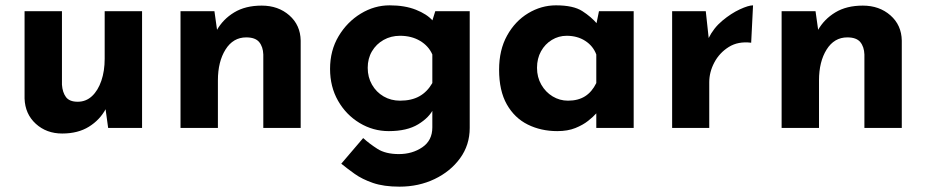

<svg xmlns="http://www.w3.org/2000/svg" viewBox="-20 -479 3469 719"><path d="M213 21Q154 21 114 -15.5Q74 -52 72 -110V-437H212V-162Q214 -133 227 -115.5Q240 -98 271 -98Q302 -98 324.5 -119Q347 -140 359.5 -176.5Q372 -213 372 -259V-437H512V0H385L374 -80L376 -71Q354 -30 313 -4.5Q272 21 213 21Z M783 -437 794 -359 792 -366Q815 -407 857 -432.5Q899 -458 960 -458Q1022 -458 1063.5 -421.5Q1105 -385 1106 -327V0H966V-275Q965 -304 950.5 -321.5Q936 -339 902 -339Q853 -339 824.5 -293.5Q796 -248 796 -178V0H656V-437Z M1476 220Q1417 220 1376.5 206Q1336 192 1308 172Q1280 152 1258 134L1340 38Q1363 59 1393.5 78.5Q1424 98 1474 98Q1524 98 1561.5 72.5Q1599 47 1599 -2V-98L1604 -73Q1588 -39 1546 -13.5Q1504 12 1436 12Q1377 12 1326.5 -18.5Q1276 -49 1246 -101.5Q1216 -154 1216 -221Q1216 -290 1248 -343.5Q1280 -397 1331 -428Q1382 -459 1439 -459Q1496 -459 1537.5 -442.5Q1579 -426 1600 -402L1595 -389L1610 -437H1739V0Q1739 64 1703 113.5Q1667 163 1607.5 191.5Q1548 220 1476 220ZM1357 -225Q1357 -190 1373 -162Q1389 -134 1416.5 -118Q1444 -102 1478 -102Q1521 -102 1550.5 -118.5Q1580 -135 1599 -168V-275Q1585 -307 1553 -326Q1521 -345 1478 -345Q1444 -345 1416.5 -329.5Q1389 -314 1373 -287Q1357 -260 1357 -225Z M2067 12Q2006 12 1956.5 -12.5Q1907 -37 1878 -88Q1849 -139 1849 -218Q1849 -292 1879 -346Q1909 -400 1958 -429.5Q2007 -459 2062 -459Q2127 -459 2160.5 -437.5Q2194 -416 2216 -390L2210 -373L2223 -437H2353V0H2213V-95L2224 -65Q2222 -65 2212 -53.5Q2202 -42 2182.5 -26.5Q2163 -11 2134.5 0.5Q2106 12 2067 12ZM2107 -102Q2145 -102 2171 -118.5Q2197 -135 2213 -168V-275Q2201 -307 2171.5 -326Q2142 -345 2102 -345Q2072 -345 2046.5 -329.5Q2021 -314 2006 -287Q1991 -260 1991 -225Q1991 -190 2007 -162Q2023 -134 2049.5 -118Q2076 -102 2107 -102Z M2623 -437 2636 -317 2633 -335Q2652 -374 2685 -401.5Q2718 -429 2750.5 -444Q2783 -459 2800 -459L2793 -319Q2744 -325 2709 -303Q2674 -281 2655 -245Q2636 -209 2636 -171V0H2497V-437Z M3034 -437 3045 -359 3043 -366Q3066 -407 3108 -432.5Q3150 -458 3211 -458Q3273 -458 3314.5 -421.5Q3356 -385 3357 -327V0H3217V-275Q3216 -304 3201.5 -321.5Q3187 -339 3153 -339Q3104 -339 3075.5 -293.5Q3047 -248 3047 -178V0H2907V-437Z"/></svg>

Font: Reem Kufi Fun
Style: Bold
Weight: 700
Designer: Khaled Hosny
Version: Version 1.005